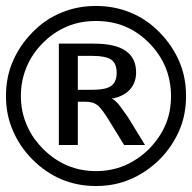

<svg xmlns="http://www.w3.org/2000/svg" viewBox="-20 -683 642 642"><path d="M300.8 -61Q177.2 -61 88.4 -149.9Q45.9 -192.4 22.5 -247.6Q0 -299.8 0 -361.8Q0 -424.8 22.5 -477.1Q45.9 -531.7 88.9 -575.2Q130.9 -618.7 186 -641.1Q239.3 -663.1 300.8 -663.1Q362.3 -663.1 416 -641.1Q443.8 -629.9 468.3 -613Q492.7 -596.2 513.2 -575.2Q537.1 -550.8 553.5 -525.6Q569.8 -500.5 579.6 -477.1Q602.1 -424.8 602.1 -362.3Q602.1 -299.8 580.1 -248Q569.3 -222.7 552.5 -197.3Q535.6 -171.9 513.7 -149.9Q493.2 -129.4 468.3 -112.3Q443.4 -95.2 415.5 -83.5Q363.3 -61 300.8 -61ZM301.3 -110.8Q351.1 -110.8 396.5 -129.4Q442.4 -149.4 478 -184.6Q494.6 -201.2 509.5 -222.7Q524.4 -244.1 533.7 -266.6Q551.8 -309.1 551.8 -361.8Q551.8 -413.1 533.2 -458.5Q514.6 -502.9 478 -540Q441.4 -576.7 397.5 -594.7Q354 -612.8 300.8 -612.8Q247.6 -612.8 205.1 -594.7Q160.2 -576.2 124 -540Q86.9 -502.9 68.8 -458.5Q49.8 -413.1 49.8 -362.3Q49.8 -311 68.8 -266.6Q80.6 -238.8 95.2 -219Q109.9 -199.2 124 -185.1Q160.6 -148.4 205.6 -129.4Q250 -110.8 301.3 -110.8ZM176.8 -537.1H293Q365.7 -537.1 399.9 -513.2Q435.1 -489.3 435.1 -440.9Q435.1 -405.8 413.6 -382.8Q392.1 -359.9 353 -353Q361.3 -351.1 376.5 -334.5Q382.3 -326.7 392.3 -313.2Q402.3 -299.8 409.2 -289.1L464.8 -198.2H395L342.8 -283.2Q318.4 -322.8 304.2 -332.5Q290 -342.8 267.1 -342.8H240.2V-198.2H176.8ZM290 -382.8Q334 -382.8 352.1 -396Q370.1 -409.2 370.1 -439.5Q370.1 -453.6 366 -465.1Q361.8 -476.6 352.1 -483.4Q333.5 -496.1 290 -496.1H240.2V-382.8Z"/></svg>

Font: Vazir Code Hack
Style: Code-Hack
Weight: 400
Foundry: DejaVu fonts team - Redesigned by Saber Rastikerdar
Version: Version 1.1.2